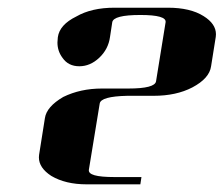

<svg xmlns="http://www.w3.org/2000/svg" viewBox="-20 -481 583 501"><path d="M81.5 -70.3Q81.5 -74.7 82 -77.1L97.2 -172.9Q101.6 -202.6 145 -228Q189.9 -250 246.1 -250H314.9Q384.3 -250 387.2 -269L412.1 -422.9Q415 -441.9 346.2 -441.9Q275.9 -441.9 272.9 -422.9L267.1 -384.8Q262.7 -352.5 238.8 -330.1Q215.3 -308.1 187 -308.1Q158.2 -308.1 143.1 -330.1Q129.9 -347.7 129.9 -370.1Q129.9 -374 130.9 -383.8Q135.3 -416.5 179.2 -438Q218.8 -460.9 278.8 -460.9H418Q476.6 -460.9 511.2 -439Q543.5 -418.9 543.5 -391.6Q543.5 -387.2 543 -384.8L530.8 -308.1Q526.4 -276.4 481.9 -252.9Q439.9 -231 380.9 -231H312Q243.2 -229.5 240.2 -210.9L211.9 -38.1Q210.4 -28.3 226.8 -23.7Q243.2 -19 278.8 -19H349.1L346.2 0H206.1Q150.9 0 113.8 -22Q81.5 -43 81.5 -70.3Z"/></svg>

Font: Hjet
Style: Italic
Weight: 400
Designer: T. Christopher White
Version: Version 1.2